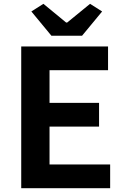

<svg xmlns="http://www.w3.org/2000/svg" viewBox="-20 -984 655 1004"><path d="M91 0H556V-124H239V-322H498V-446H239V-617H545V-741H91ZM249 -797H409L514 -924L451 -964L331 -866H326L207 -964L144 -924Z"/></svg>

Font: Noto Sans Mono CJK TC
Style: Bold
Weight: 700
Designer: Ryoko NISHIZUKA 西塚涼子 (kana, bopomofo & ideographs); Paul D. Hunt (Latin, Greek & Cyrillic); Sandoll Communications 산돌커뮤니
Foundry: Adobe
Version: Version 2.004;hotconv 1.0.118;makeotfexe 2.5.65603